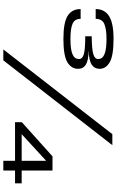

<svg xmlns="http://www.w3.org/2000/svg" viewBox="212 -934 722 1187"><g transform="rotate(90 573.5 -341.0)"><path d="M221.5 -371.5Q120 -371.5 78.2 -397.8Q36.5 -424 36.5 -478H97Q97 -441 127.5 -428Q158 -415 222 -415Q285.5 -415 315.5 -427.5Q345.5 -440 345.5 -468Q345.5 -489.5 314.8 -498Q284 -506.5 204.5 -506.5V-546.5Q284 -547 314.8 -556.2Q345.5 -565.5 345.5 -586.5Q345.5 -613.5 314.8 -625.8Q284 -638 222 -638Q161 -638 129 -624.5Q97 -611 97 -571H36.5Q36.5 -626 80 -653.8Q123.5 -681.5 221.5 -681.5Q323.5 -681.5 364.8 -658Q406 -634.5 406 -595.5Q406 -563.5 379.8 -546.2Q353.5 -529 292 -527.5Q354.5 -526.5 380.2 -510.2Q406 -494 406 -462.5Q406 -420.5 365.2 -396Q324.5 -371.5 221.5 -371.5ZM286 0 810 -674H878L353.5 0ZM974.5 0V-72.5H736V-114.5L947 -304H1035V-113.5H1114V-72.5H1035V0ZM810 -113.5H974.5V-263.5L972.5 -263Z"/></g></svg>

Font: Anybody ExtraExpanded Medium
Style: Regular
Weight: 500
Width: 8
Designer: Tyler Finck
Foundry: Etcetera Type Company
Version: Version 1.010; ttfautohint (v1.8.3) -l 8 -r 50 -G 200 -x 14 